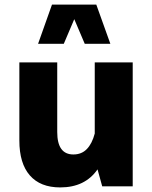

<svg xmlns="http://www.w3.org/2000/svg" viewBox="-20 -817 667 842"><path d="M64.9 -200.7V-543.5H231V-237.8Q231 -139.6 301.8 -139.6Q337.9 -139.6 360.8 -163.3Q383.8 -187 395.5 -231.4V-543.5H562V0H428.2L407.7 -74.2Q353 4.9 244.1 4.9Q156.7 4.9 110.8 -47.9Q64.9 -100.6 64.9 -200.7ZM463.9 -625H351.6L305.7 -732.9L259.8 -625H147L208 -796.9H402.3Z"/></svg>

Font: Estedad-FD ExtraBold
Style: Regular
Weight: 800
Designer: Amin Abedi
Version: Version 7.3